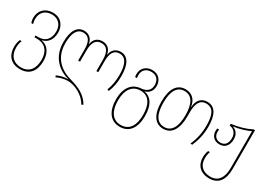

<svg xmlns="http://www.w3.org/2000/svg" viewBox="-14 -1298 3170 2308"><g transform="rotate(30 1571.0 -144.0)"><path d="M243 250C378 250 441 159 441 23C441 -99 378 -167 299 -181V-183C376 -200 423 -264 423 -361C423 -460 362 -538 251 -538C141 -538 74 -466 74 -366C74 -340 80 -313 86 -299H111C107 -312 101 -338 101 -366C101 -458 161 -513 251 -513C344 -513 397 -448 397 -361C397 -254 339 -195 248 -195H204V-170H242C340 -170 414 -109 414 22C414 140 362 225 243 225C139 225 76 161 75 50C75 5 84 -29 94 -53H69C60 -31 49 3 49 50C49 168 115 250 243 250Z M1096 250 1120 238C1059 132 958 86 847 55C699 16 561 -81 561 -294C561 -432 601 -513 687 -513C767 -513 799 -450 799 -342V-190H825V-342C825 -450 857 -513 939 -513C1020 -513 1052 -450 1052 -342V-190H1078V-342C1078 -450 1110 -513 1190 -513C1277 -513 1316 -432 1316 -288C1316 -204 1304 -136 1277 -66L1301 -58C1329 -129 1343 -197 1343 -288C1343 -451 1290 -538 1193 -538C1123 -538 1076 -494 1066 -426H1064C1053 -494 1010 -538 939 -538C867 -538 823 -494 813 -426H811C801 -494 754 -538 685 -538C587 -538 534 -451 534 -294C534 -80 670 26 809 63V64C755 62 691 80 654 99L664 121C699 102 756 83 817 83C911 83 1043 147 1096 250Z M1628 250C1764 250 1829 143 1829 -14C1829 -178 1761 -254 1677 -267V-269C1737 -286 1770 -331 1770 -396C1770 -474 1720 -538 1630 -538C1546 -538 1487 -482 1487 -401C1487 -386 1488 -373 1491 -361H1517C1514 -373 1513 -386 1513 -400C1513 -470 1557 -513 1630 -513C1706 -513 1744 -463 1744 -395C1744 -322 1695 -283 1620 -278C1501 -269 1426 -178 1426 -15C1426 143 1493 250 1628 250ZM1627 225C1509 225 1453 128 1453 -15C1453 -161 1515 -253 1631 -253C1755 -253 1802 -148 1802 -14C1802 130 1748 225 1627 225Z M2093 10C2213 10 2272 -97 2272 -264V-320C2272 -440 2304 -513 2393 -513C2490 -513 2526 -433 2526 -284C2526 -177 2506 -91 2467 0H2493C2530 -90 2553 -172 2553 -284C2553 -445 2504 -538 2394 -538C2316 -538 2258 -486 2255 -380H2254C2242 -480 2183 -538 2092 -538C1972 -538 1912 -436 1912 -265C1912 -96 1971 10 2093 10ZM2093 -15C1987 -15 1939 -109 1939 -265C1939 -421 1987 -513 2092 -513C2198 -513 2245 -421 2245 -264C2245 -110 2196 -15 2093 -15Z M2871 250C2999 250 3059 159 3059 11V-528H3039C2962 -488 2866 -461 2767 -449V-425C2821 -419 2867 -379 2867 -306C2867 -236 2835 -190 2771 -190C2710 -190 2678 -233 2678 -285C2678 -297 2679 -309 2681 -319H2655C2654 -309 2652 -297 2652 -285C2652 -221 2692 -166 2771 -166C2852 -166 2893 -224 2893 -306C2893 -376 2856 -418 2807 -433V-435C2889 -445 2971 -470 3033 -500V10C3033 141 2983 225 2871 225C2768 225 2705 167 2705 67C2705 29 2711 -5 2721 -29H2696C2687 -7 2678 27 2678 67C2678 174 2745 250 2871 250Z"/></g></svg>

Font: Noto Sans Georgian SemiCondensed Thin
Style: Regular
Weight: 100
Width: 4
Designer: Monotype Design Team, Akaki Razmadze
Foundry: Google LLC
Version: Version 2.005